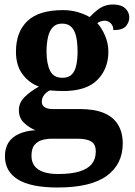

<svg xmlns="http://www.w3.org/2000/svg" viewBox="-20 -594 600 854"><path d="M236 240Q118 240 60 204.5Q2 169 2 101Q2 65 17.5 40.5Q33 16 63.5 2Q94 -12 137 -15Q110 -26 87 -47.5Q64 -69 64 -104Q64 -137 89 -162Q114 -187 153 -209Q109 -225 80 -264Q51 -303 51 -364Q51 -452 102 -500.5Q153 -549 260 -549Q295 -549 326 -540Q357 -531 379 -518Q397 -537 413 -549.5Q429 -562 446 -568Q463 -574 483 -574Q519 -574 537 -557Q555 -540 555 -517Q555 -495 540 -477.5Q525 -460 484 -460Q484 -480 472 -491Q460 -502 446 -502Q438 -502 428 -499Q418 -496 413 -491Q433 -469 447.5 -435Q462 -401 462 -364Q462 -288 413 -238.5Q364 -189 260 -189Q249 -189 230 -190Q211 -191 202 -192Q188 -186 177 -172.5Q166 -159 166 -141Q166 -125 179 -117Q192 -109 213 -109H334Q401 -109 443 -91Q485 -73 505.5 -38.5Q526 -4 526 44Q526 136 455 188Q384 240 236 240ZM238 180Q297 180 334 168.5Q371 157 388.5 135Q406 113 406 80Q406 48 386 35.5Q366 23 325 23H209Q189 23 168.5 28.5Q148 34 134 50Q120 66 120 99Q120 126 133.5 144Q147 162 173.5 171Q200 180 238 180ZM257 -248Q284 -248 298.5 -262Q313 -276 319 -302.5Q325 -329 325 -365Q325 -402 319 -430Q313 -458 298 -473.5Q283 -489 256 -489Q230 -489 215 -473Q200 -457 193.5 -429Q187 -401 187 -364Q187 -312 202.5 -280Q218 -248 257 -248Z"/></svg>

Font: Noto Serif Tamil
Style: Regular
Weight: 400
Designer: Indian Type Foundry, Tom Grace, and the Monotype Design Team
Foundry: Monotype Imaging Inc.
Version: Version 2.003